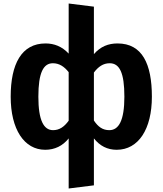

<svg xmlns="http://www.w3.org/2000/svg" viewBox="-20 -838 929 1096"><path d="M651 -590C599 -590 554 -573 516 -529V-800L372 -818V-532C334 -573 289 -590 240 -590C103 -590 41 -473 41 -286C41 -100 118 17 238 17C292 17 338 -5 372 -48V238L516 220V-48C550 -5 593 17 646 17C770 17 847 -100 847 -286C847 -473 792 -590 651 -590ZM283 -95C230 -95 199 -150 199 -286C199 -424 228 -477 282 -477C318 -477 347 -458 372 -426V-149C346 -113 318 -95 283 -95ZM604 -95C566 -95 540 -114 516 -150V-424C541 -457 569 -477 606 -477C662 -477 690 -424 690 -286C690 -150 658 -95 604 -95Z"/></svg>

Font: Glow Sans SC Normal
Style: Bold
Weight: 700
Designer: Ryoko NISHIZUKA (kana, bopomofo & ideographs); Paul D. Hunt (Latin, Greek & Cyrillic); Sandoll Communications, Soo-young
Version: Version 0.93